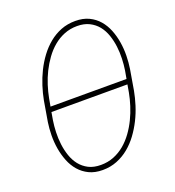

<svg xmlns="http://www.w3.org/2000/svg" viewBox="-133 -825 853 938"><g transform="rotate(-20 293.5 -356.0)"><path d="M516.6 -302.2Q510.3 -268.1 498.8 -231.4Q487.3 -194.8 470 -160.2Q452.6 -125.5 429.9 -94.7Q407.2 -64 378.9 -40.8Q350.6 -17.6 316.2 -3.9Q281.7 9.8 241.7 9.8Q201.2 9.8 171.4 -4.6Q141.6 -19 120.6 -43.2Q99.6 -67.4 87.2 -98.9Q74.7 -130.4 68.8 -165Q63 -199.7 63.5 -235.1Q64 -270.5 68.8 -302.2L86.9 -408.7Q93.3 -442.9 105 -479.5Q116.7 -516.1 133.8 -550.8Q150.9 -585.4 173.8 -616.2Q196.8 -647 225.3 -670.4Q253.9 -693.8 288.1 -707.3Q322.3 -720.7 362.8 -720.7Q403.3 -720.7 433.3 -706.3Q463.4 -691.9 484.1 -667.7Q504.9 -643.6 517.3 -612.1Q529.8 -580.6 535.4 -545.9Q541 -511.2 540.3 -475.8Q539.6 -440.4 534.7 -408.7ZM497.1 -342.3H102.1L95.2 -302.2Q90.8 -274.4 89.6 -242.4Q88.4 -210.4 92.3 -178.7Q96.2 -147 106.2 -117.7Q116.2 -88.4 134 -65.9Q151.9 -43.5 178.2 -30Q204.6 -16.6 241.7 -16.6Q278.3 -16.6 309.3 -29.1Q340.3 -41.5 366 -63Q391.6 -84.5 412.1 -112.8Q432.6 -141.1 448 -172.9Q463.4 -204.6 473.9 -237.8Q484.4 -271 490.2 -302.2ZM106.9 -368.7H502L509.3 -409.7Q513.7 -437.5 514.9 -469.5Q516.1 -501.5 512.2 -533Q508.3 -564.5 498.3 -593.8Q488.3 -623 470.5 -645.3Q452.6 -667.5 426 -680.9Q399.4 -694.3 362.8 -694.3Q326.7 -694.3 295.7 -681.9Q264.6 -669.4 239 -647.9Q213.4 -626.5 192.9 -598.1Q172.4 -569.8 156.7 -538.3Q141.1 -506.8 130.6 -473.6Q120.1 -440.4 114.3 -409.7Z"/></g></svg>

Font: Roboto Mono Thin
Style: Italic
Weight: 250
Designer: Google
Version: Version 2.000985; 2015; ttfautohint (v1.3)